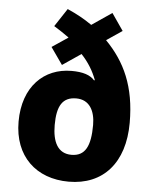

<svg xmlns="http://www.w3.org/2000/svg" viewBox="-54 -813 694 868"><g transform="rotate(5 292.5 -378.5)"><path d="M218 -767 164 -685C188 -670 213 -654 233 -639L160 -590L214 -513L298 -570C331 -535 353 -498 368 -458L365 -456C345 -479 312 -490 260 -490C136 -490 41 -401 41 -241C41 -84 142 10 290 10C446 10 542 -97 542 -279C542 -444 491 -552 403 -642L474 -690L421 -767L330 -705C296 -729 259 -749 218 -767ZM292 -368C352 -368 378 -319 378 -255C378 -160 355 -112 292 -112C230 -112 205 -163 205 -240C205 -327 230 -368 292 -368Z"/></g></svg>

Font: Noto Sans Lao Looped SemiCondensed ExtraBold
Style: Regular
Weight: 800
Width: 4
Designer: Mark Frömberg, Ben Mitchell
Foundry: The Fontpad Ltd
Version: Version 1.002